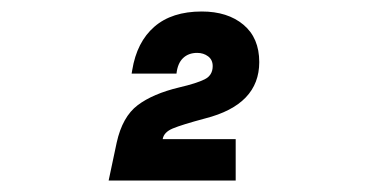

<svg xmlns="http://www.w3.org/2000/svg" viewBox="-20 -726 652 334"><path d="M390 -484V-412H169L183 -478Q193 -523 219.5 -543Q246 -563 292 -574Q322 -581 336 -588Q350 -595 350 -611Q350 -622 342 -628Q334 -634 323 -634Q308 -634 298.5 -625Q289 -616 287 -598H209L210 -604Q218 -653 248.5 -679.5Q279 -706 331 -706Q376 -706 403.5 -683Q431 -660 431 -618Q431 -544 337 -520Q296 -509 280.5 -502.5Q265 -496 263 -484Z"/></svg>

Font: Space Mono
Style: Bold Italic
Weight: 700
Italic angle: -12°
Monospace: yes
Designer: Colophon Foundry / Benjamin Critton
Foundry: Colophon Foundry
Version: Version 1.000;PS 1.000;hotconv 1.0.81;makeotf.lib2.5.63406